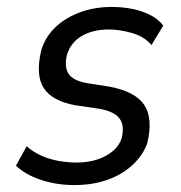

<svg xmlns="http://www.w3.org/2000/svg" viewBox="-20 -525 521 554"><path d="M195 9Q143 9 98 -6Q53 -21 26 -47L57 -103Q76 -86 100 -75.5Q124 -65 150 -60.5Q176 -56 200 -56Q250 -56 285.5 -75.5Q321 -95 331 -126Q340 -163 325 -183Q310 -203 268 -211L199 -221Q131 -233 106.5 -270.5Q82 -308 99 -380Q111 -419 140 -446.5Q169 -474 211 -489.5Q253 -505 303 -505Q332 -505 360.5 -499.5Q389 -494 413 -482Q437 -470 451 -451L417 -395Q396 -420 360 -430Q324 -440 294 -440Q249 -440 216.5 -421.5Q184 -403 173 -366Q165 -332 178 -312Q191 -292 232 -285L296 -275Q370 -261 396 -222.5Q422 -184 405 -112Q393 -78 363.5 -50Q334 -22 291 -6.5Q248 9 195 9Z"/></svg>

Font: Nunito Sans 7pt Condensed
Style: Italic
Weight: 400
Width: 3
Italic angle: -9°
Designer: Vernon Adams
Foundry: Vernon Adams
Version: Version 3.101;gftools[0.9.27]